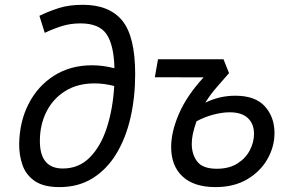

<svg xmlns="http://www.w3.org/2000/svg" viewBox="-20 -762 1212 792"><path d="M225.1 9.8Q159.7 9.8 123.3 -15.4Q86.9 -40.5 72.8 -81.3Q58.6 -122.1 59.1 -168Q60.5 -260.3 98.1 -333.7Q135.7 -407.2 203.1 -450Q270.5 -492.7 359.9 -492.7Q404.3 -492.7 452.1 -480.5Q449.7 -576.7 419.4 -621.1Q389.2 -665.5 312 -665.5Q272 -665.5 237.3 -655Q202.6 -644.5 164.6 -626.5L142.6 -696.8Q180.7 -715.3 222.9 -728.8Q265.1 -742.2 321.8 -742.2Q430.7 -742.2 484.1 -677.2Q537.6 -612.3 537.6 -456.1Q537.6 -360.8 518.3 -276.6Q499 -192.4 460 -127.9Q420.9 -63.5 362.3 -26.9Q303.7 9.8 225.1 9.8ZM451.2 -407.2Q409.7 -418 369.6 -418Q299.3 -418 248.8 -386.2Q198.2 -354.5 171.4 -300.8Q144.5 -247.1 144.5 -181.2Q144 -66.9 239.3 -66.9Q305.2 -66.9 350.6 -112.8Q396 -158.7 420.9 -236.1Q445.8 -313.5 451.2 -407.2Z M869.1 9.8Q780.3 9.8 733.2 -33.9Q686 -77.6 686 -155.8Q686 -217.8 718 -292.2Q750 -366.7 819.8 -442.9L618.7 -443.4L631.8 -517.6H901.9L924.8 -460.4Q903.8 -435.5 876.7 -405.3Q849.6 -375 826.7 -338.4Q885.3 -367.2 950.7 -367.2Q1033.2 -367.2 1072.8 -323Q1112.3 -278.8 1112.3 -213.4Q1112.3 -156.7 1083 -105.5Q1053.7 -54.2 999.3 -22.2Q944.8 9.8 869.1 9.8ZM790.5 -261.7Q779.3 -229 775.1 -207.8Q771 -186.5 771 -168.5Q771 -125 793.7 -95.5Q816.4 -65.9 874.5 -65.9Q924.8 -65.9 959 -87.4Q993.2 -108.9 1010.5 -142.1Q1027.8 -175.3 1027.8 -209.5Q1027.8 -251.5 1002.2 -275.1Q976.6 -298.8 927.7 -298.8Q897 -298.8 860.6 -289.3Q824.2 -279.8 790.5 -261.7Z"/></svg>

Font: Cascadia Mono PL SemiLight
Style: Italic
Weight: 350
Italic angle: -10°
Monospace: yes
Designer: Aaron Bell
Foundry: Saja Typeworks
Version: Version 2404.023; ttfautohint (v1.8.4)